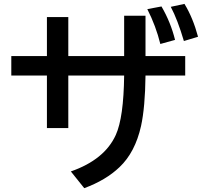

<svg xmlns="http://www.w3.org/2000/svg" viewBox="-20 -895 1040 987"><path d="M618.2 -814H728V-606.9H932.1V-506.8H728Q726.1 -343.3 705.1 -247.6Q674.8 -111.8 594.2 -35.6Q524.4 31.2 413.1 72.3L344.2 -13.7Q517.6 -74.2 575.2 -201.2Q615.7 -290.5 618.2 -506.8H331.1V-236.8H221.2V-506.8H38.1V-606.9H221.2V-807.1H331.1V-606.9H618.2ZM804.2 -668.9Q781.7 -760.7 737.3 -848.1L810.1 -861.8Q857.4 -780.8 879.9 -689.9ZM925.3 -684.1Q893.1 -793.5 857.9 -859.9L928.2 -875Q971.7 -804.2 998 -706.1Z"/></svg>

Font: BIZ UDPGothic
Style: Bold
Weight: 700
Designer: TypeBank Co., Ltd.
Foundry: Morisawa Inc.
Version: Version 1.051